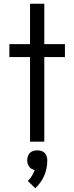

<svg xmlns="http://www.w3.org/2000/svg" viewBox="-20 -755 396 1023"><path d="M140 0V-451H30V-520H140V-735H216V-520H326V-451H216V0ZM168 248 128 209Q141 197 150 182Q159 167 165 151Q156 149 148 144.5Q140 140 135 132.5Q130 125 127.5 116.5Q125 108 125 99Q125 88 128.5 77.5Q132 67 139.5 59.5Q147 52 157.5 49Q168 46 179 46Q189 46 199.5 49Q210 52 217.5 59.5Q225 67 228.5 77.5Q232 88 232 99Q232 120 228 140.5Q224 161 216 180Q208 199 195.5 216.5Q183 234 168 248Z"/></svg>

Font: Iosevka QP
Style: Regular
Weight: 400
Designer: Belleve Invis
Foundry: Belleve Invis
Version: Version 20.0.0; ttfautohint (v1.8.4)